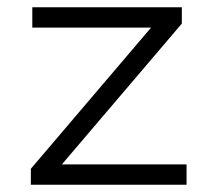

<svg xmlns="http://www.w3.org/2000/svg" viewBox="-20 -509 577 529"><path d="M65 0V-44L415 -455L418 -433H69V-489H481V-444L130 -32L127 -56H494V0Z"/></svg>

Font: Nunito Sans 10pt SemiExpanded Light
Style: Regular
Weight: 300
Width: 6
Designer: Vernon Adams
Foundry: Vernon Adams
Version: Version 3.101;gftools[0.9.27]